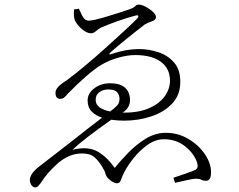

<svg xmlns="http://www.w3.org/2000/svg" viewBox="-20 -768 1040 837"><path d="M368 -678Q387 -678 449.5 -697Q512 -716 543 -727Q563 -734 569.5 -741Q576 -748 585 -748Q603 -748 631.5 -728.5Q660 -709 660 -693Q660 -681 642 -675Q624 -669 612 -662Q520 -591 463 -541Q456 -535 457 -532Q458 -529 468 -533Q528 -554 588 -554Q629 -554 670 -540.5Q711 -527 738.5 -496Q766 -465 766 -411Q766 -354 730.5 -316.5Q695 -279 639 -260.5Q583 -242 521 -242Q494 -242 465 -246Q340 -158 296 -115Q361 -131 402.5 -109Q444 -87 480 -36Q505 -67 539.5 -102.5Q574 -138 615.5 -163.5Q657 -189 703 -189Q756 -189 801 -162.5Q846 -136 873 -96Q900 -56 900 -17Q900 22 876 20Q865 20 857.5 15.5Q850 11 835 11Q822 11 798.5 16.5Q775 22 743 29L736 7Q800 -14 826 -25Q848 -32 839 -60Q826 -99 787 -130Q748 -161 695 -161Q658 -161 624 -137Q590 -113 563.5 -80Q537 -47 522 -18Q512 2 507 16.5Q502 31 491 31Q472 31 450 8Q442 -1 439.5 -12Q437 -23 423 -45Q411 -65 392.5 -82Q374 -99 338 -99Q307 -99 281.5 -87.5Q256 -76 234 -58Q184 -13 159 28Q154 35 147.5 42Q141 49 133 49Q125 49 117.5 39.5Q110 30 110 14Q110 9 115.5 -3.5Q121 -16 143 -36Q196 -77 285 -146Q363 -208 425 -255Q397 -264 379.5 -282Q362 -300 362 -330Q362 -361 391 -383Q420 -405 460 -405Q543 -405 547 -334Q547 -297 514 -277H521Q587 -277 631.5 -297Q676 -317 698.5 -349Q721 -381 721 -416Q721 -469 681.5 -498.5Q642 -528 569 -528Q537 -528 497 -517Q457 -506 421 -485Q364 -450 273 -357Q269 -351 261 -344Q253 -337 241 -337Q234 -337 228 -342.5Q222 -348 222 -365Q222 -388 271 -418Q341 -470 438 -557Q535 -644 578 -687Q585 -695 583 -699Q581 -703 570 -700Q493 -679 421 -648Q409 -642 398.5 -632.5Q388 -623 377 -623Q358 -623 336.5 -641.5Q315 -660 306 -680Q300 -699 303 -727L324 -730Q329 -718 339 -698Q349 -678 368 -678ZM460 -282Q482 -298 491.5 -309Q501 -320 501 -337Q501 -354 490.5 -366Q480 -378 451 -378Q429 -378 413 -366Q397 -354 397 -333Q397 -313 413.5 -300.5Q430 -288 460 -282Z"/></svg>

Font: Minh Nguyen ExtraLight
Style: Regular
Weight: 250
Designer: Ryoko NISHIZUKA 西塚涼子 (kana & ideographs); Frank Grießhammer (Latin, Greek & Cyrillic); Wenlong ZHANG 张文龙 (bopomofo); San
Foundry: Adobe
Version: Version 1.100;July 7, 2023;FontCreator 14.0.0.2814 64-bit